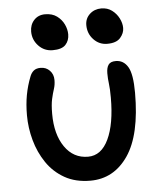

<svg xmlns="http://www.w3.org/2000/svg" viewBox="-53 -780 703 837"><g transform="rotate(-5 298.5 -362.0)"><path d="M309 10Q244 10 196.5 -17Q149 -44 118.5 -89Q88 -134 73 -188.5Q58 -243 58 -298Q58 -346 65.5 -386.5Q73 -427 88 -465Q94 -481 105 -490Q116 -499 135 -499Q159 -499 175 -482.5Q191 -466 191 -441Q191 -420 185 -402Q179 -384 173.5 -359.5Q168 -335 168 -295Q168 -205 206 -150Q244 -95 308 -95Q366 -95 397.5 -161.5Q429 -228 429 -343Q429 -382 426 -404Q423 -426 423 -450Q423 -474 432 -487Q441 -500 464 -500Q498 -500 517 -468.5Q536 -437 536 -355Q536 -171 474 -80.5Q412 10 309 10ZM434 -578Q399 -578 374.5 -604Q350 -630 350 -667Q350 -696 370.5 -715Q391 -734 421 -734Q448 -734 467.5 -719.5Q487 -705 498 -683.5Q509 -662 509 -641Q509 -618 491.5 -598Q474 -578 434 -578ZM195 -571Q158 -571 133 -597.5Q108 -624 108 -660Q108 -690 126.5 -710Q145 -730 175 -730Q206 -730 226.5 -715Q247 -700 257.5 -678Q268 -656 268 -634Q268 -607 251.5 -589Q235 -571 195 -571Z"/></g></svg>

Font: Shantell Sans Normal
Style: Regular
Weight: 500
Designer: Stephen Nixon, Anya Danilova, Shantell Martin
Foundry: Arrow Type
Version: Version 1.009;[a7da0bfa3]